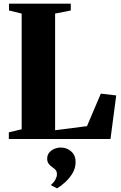

<svg xmlns="http://www.w3.org/2000/svg" viewBox="-20 -763 666 1054"><path d="M28.5 0V-36.5L99 -53.5V-688.5L29.5 -705.5V-743H368.5V-705.5L282.5 -688.5V-48L457.5 -70.5L533.5 -249L618 -239L586.5 0ZM395 127Q395 160 377.8 188.5Q360.5 217 336.8 238.2Q313 259.5 294 270.5H292.5L262 255L261.5 249.5Q275 239.5 283.8 223.2Q292.5 207 292.5 195Q292.5 179.5 286.5 171.5Q280.5 163.5 267 154.5Q255 147 247 135.8Q239 124.5 239 108.5Q239 87.5 251 73.8Q263 60 279.8 53.5Q296.5 47 310.5 47H314Q348 47 371.8 69Q395.5 91 395 127Z"/></svg>

Font: Merriweather 96pt Black
Style: Regular
Weight: 900
Version: Version 2.100